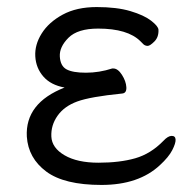

<svg xmlns="http://www.w3.org/2000/svg" viewBox="-20 -506 550 544"><path d="M298 -312H301Q314 -312 325.5 -294Q337 -276 338 -259Q339 -242 326 -241Q236 -232 199 -218.5Q162 -205 143 -178Q124 -151 125.5 -119Q127 -87 163 -66Q199 -45 259 -45Q319 -45 363 -57.5Q407 -70 443 -107Q456 -121 466.5 -121Q477 -121 477.5 -110.5Q478 -100 468 -80.5Q458 -61 433 -38Q373 18 267.5 18Q162 18 111 -20Q60 -58 56 -119Q51 -214 163 -258Q124 -265 103 -289Q82 -313 80 -346Q78 -379 98 -411Q118 -443 157.5 -464.5Q197 -486 254 -486Q311 -486 349.5 -474.5Q388 -463 408 -447.5Q428 -432 429 -422Q430 -401 417.5 -388.5Q405 -376 398.5 -376Q392 -376 387 -380L378 -389Q342 -425 258 -425Q200 -425 174 -399Q148 -373 149.5 -346Q151 -319 168.5 -309.5Q186 -300 223.5 -300Q261 -300 298 -312Z"/></svg>

Font: LXGW WenKai Lite
Style: Regular
Weight: 400
Designer: LXGW / Fontworks Inc.
Foundry: LXGW / Fontworks Inc.
Version: Version 1.511; March 25, 2025